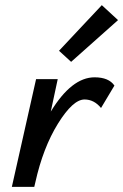

<svg xmlns="http://www.w3.org/2000/svg" viewBox="-20 -725 478 745"><path d="M438 -647 256 -485 209 -528 375 -705ZM347 -425Q402 -425 424 -393L372 -306Q345 -339 308 -339Q263 -339 205 -245.5Q147 -152 117 -17L113 0H26L120 -418H204L177 -292Q258 -425 347 -425Z"/></svg>

Font: EauTestInfant Semibold
Style: Italic
Weight: 600
Italic angle: -12°
Designer: Christian Thalmann (Catharsis Fonts)
Version: Version 0.001;PS 000.001;hotconv 1.0.88;makeotf.lib2.5.64775